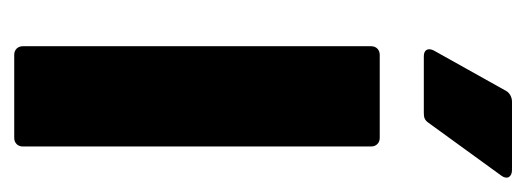

<svg xmlns="http://www.w3.org/2000/svg" viewBox="-255 -485 740 270"><g transform="rotate(90 115.0 -350.0)"><path d="M59 -576H139C145 -576 149 -577 153 -583L227 -685C233 -693 229 -700 219 -700H123C117 -700 111 -697 108 -692L51 -590C47 -582 50 -576 59 -576ZM57 0H174C181 0 186 -5 186 -12V-502C186 -509 181 -514 174 -514H57C50 -514 45 -509 45 -502V-12C45 -5 50 0 57 0Z"/></g></svg>

Font: Barlow Semi Condensed
Style: Bold
Weight: 700
Width: 4
Designer: Jeremy Tribby
Foundry: Tribby Type
Version: Version 1.422;hotconv 1.0.109;makeotfexe 2.5.65596